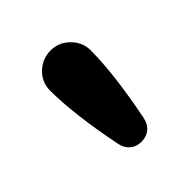

<svg xmlns="http://www.w3.org/2000/svg" viewBox="-92 -805 400 400"><g transform="rotate(-45 108.5 -604.5)"><path d="M168 -680.7Q168 -611.3 146.5 -503.4Q144 -489.7 135.7 -481.4L133.8 -479.5Q123.5 -470.7 108.4 -470.7Q91.8 -470.7 81.1 -481.4Q72.8 -489.7 70.3 -503.4Q48.8 -611.3 48.8 -680.7Q48.8 -705.1 66.4 -722.2Q84.5 -739.3 108.6 -739.3Q132.8 -739.3 150.4 -721.7Q168 -704.1 168 -680.7Z"/></g></svg>

Font: YuPearl-SemiBold
Style: SemiBold
Weight: 600
Designer: Max Yao
Foundry: Max-Everyday
Version: Version 1.011; ttfautohint (v1.8.3)